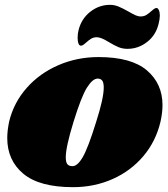

<svg xmlns="http://www.w3.org/2000/svg" viewBox="-20 -765 696 794"><path d="M652 -330Q652 -300 644 -263Q625 -181 573 -119.5Q521 -58 445.5 -24.5Q370 9 282 9Q143 9 76.5 -46.5Q10 -102 10 -194Q10 -225 18 -263Q37 -341 90.5 -401.5Q144 -462 221.5 -495.5Q299 -529 387 -529Q523 -529 587.5 -474Q652 -419 652 -330ZM284 -261Q252 -157 252 -115Q252 -93 259 -85.5Q266 -78 278 -78Q299 -76 321.5 -114Q344 -152 378 -262Q409 -359 409 -403Q409 -424 402.5 -432Q396 -440 384 -440Q363 -440 339.5 -402.5Q316 -365 284 -261ZM430 -591Q427 -593 416 -599Q405 -605 396 -608Q387 -611 380 -611Q367 -611 357 -605Q347 -599 335 -588Q333 -586 326.5 -581Q320 -576 315 -576Q308 -576 304.5 -585Q301 -594 301 -609Q301 -625 305 -641Q317 -688 353.5 -716.5Q390 -745 435 -745Q453 -745 470 -738Q487 -731 510 -718Q529 -707 540 -702Q551 -697 562 -697Q575 -697 585 -703Q595 -709 607 -720Q609 -722 615.5 -727Q622 -732 627 -732Q633 -732 637 -723Q641 -714 641 -701Q641 -687 636 -667Q625 -620 588.5 -591.5Q552 -563 507 -563Q487 -563 470 -570Q453 -577 430 -591Z"/></svg>

Font: Shrikhand
Style: Regular
Weight: 400
Italic angle: -14°
Version: Version 1.000;PS 1.000;hotconv 1.0.88;makeotf.lib2.5.647800